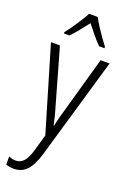

<svg xmlns="http://www.w3.org/2000/svg" viewBox="-186 -825 753 1127"><g transform="rotate(20 190.5 -262.0)"><path d="M10 -532H66L163 -191Q175 -151 181 -126Q187 -101 192 -78H195Q200 -105 207.5 -133Q215 -161 224 -191L320 -532H376L192 100Q170 174 138.5 207.5Q107 241 58 241Q45 241 33 239Q21 237 9 233V183Q19 187 30 189.5Q41 192 52 192Q81 192 101.5 170Q122 148 138 92L166 -6ZM217 -765Q229 -742 247.5 -713.5Q266 -685 285 -658Q304 -631 317 -615V-606H284Q261 -628 237 -658Q213 -688 190 -716Q168 -688 143.5 -657.5Q119 -627 98 -606H64V-615Q80 -635 98.5 -661.5Q117 -688 134.5 -715.5Q152 -743 163 -765Z"/></g></svg>

Font: Noto Sans Condensed Light
Style: Regular
Weight: 300
Width: 3
Designer: Monotype Design Team
Foundry: Monotype Imaging Inc.
Version: Version 2.013; ttfautohint (v1.8.4.7-5d5b)